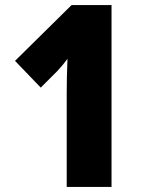

<svg xmlns="http://www.w3.org/2000/svg" viewBox="-20 -734 562 754"><path d="M418 0V-714H261L39 -495L140 -390L207 -457C221 -472 233 -487 245 -503C243 -461 242 -407 242 -369V0Z"/></svg>

Font: Noto Sans Georgian Condensed Black
Style: Regular
Weight: 900
Width: 3
Designer: Monotype Design Team, Akaki Razmadze
Foundry: Google LLC
Version: Version 2.005